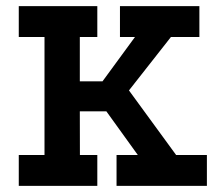

<svg xmlns="http://www.w3.org/2000/svg" viewBox="-20 -609 733 629"><path d="M41.5 -589H298.8V-487.8H241.5V-342.5H315.8L422.2 -487.8H373V-589H633.2V-487.8H540L402.5 -312.8L557 -101.2H657.8V0H361.8V-101.2H431.5L328.5 -244.2H241.5L241.8 -101.2H298.8V0H41.5V-101.2H125.8V-487.8H41.5Z"/></svg>

Font: Podkova VF Beta
Style: Regular
Weight: 400
Designer: Ilya Yudin
Foundry: Cyreal (www.cyreal.org)
Version: Version 2.100